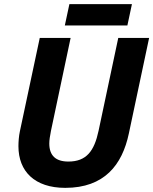

<svg xmlns="http://www.w3.org/2000/svg" viewBox="-20 -897 740 927"><path d="M69 -191C69 -70 147 10 295 10C484 10 570 -101 602 -252L700 -714H551L456 -266C435 -167 397 -117 310 -117C249 -117 218 -146 218 -204C218 -220 221 -240 226 -265L321 -714H172L76 -263C71 -240 69 -212 69 -191ZM293 -774H595L617 -877H315Z"/></svg>

Font: BC Sans
Style: Bold Italic
Weight: 700
Italic angle: -12°
Designer: Monotype Design Team
Province of B.C.
Foundry: Monotype Imaging Inc.
Version: Version 2.000;GOOG;noto-source:20170915:90ef993387c0